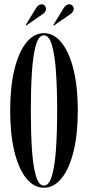

<svg xmlns="http://www.w3.org/2000/svg" viewBox="-20 -866 411 897"><path d="M185 11Q138 11 102.5 -33.2Q67 -77.5 47.2 -158.2Q27.5 -239 27.5 -349Q27.5 -459.5 47.2 -540.8Q67 -622 102.5 -666.5Q138 -711 185 -711Q232 -711 267.8 -666.5Q303.5 -622 323.5 -540.8Q343.5 -459.5 343.5 -349Q343.5 -239 323.5 -158.2Q303.5 -77.5 267.8 -33.2Q232 11 185 11ZM185 1Q209 1 222.5 -44Q236 -89 241.5 -167.8Q247 -246.5 247 -349Q247 -451.5 241.5 -530.8Q236 -610 222.5 -655.5Q209 -701 185 -701Q161 -701 147.8 -655.5Q134.5 -610 129.2 -530.8Q124 -451.5 124 -349Q124 -246.5 129.2 -167.8Q134.5 -89 147.8 -44Q161 1 185 1ZM231.5 -746.5 229 -749 278 -829Q283.5 -838 290.5 -842Q297.5 -846 303.5 -846Q312 -846 318.2 -839.8Q324.5 -833.5 324.5 -824.5Q324.5 -811 309.5 -800.5ZM102 -746.5 100 -749 149 -829Q154.5 -838 161.2 -842Q168 -846 174 -846Q182.5 -846 188.8 -839.8Q195 -833.5 195 -824.5Q195 -811 180 -800.5Z"/></svg>

Font: Imbue 100pt Medium
Style: Regular
Weight: 500
Designer: Tyler Finck
Foundry: Etcetera Type Company
Version: Version 1.102; ttfautohint (v1.8.3)